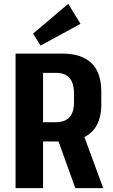

<svg xmlns="http://www.w3.org/2000/svg" viewBox="-20 -979 588 999"><path d="M61 -700H306Q405 -700 456 -650.5Q507 -601 507 -503V-434Q507 -340 456 -291.5Q405 -243 306 -243H198V-343H270Q317 -343 341 -368.5Q365 -394 365 -447V-492Q365 -547 341.5 -573.5Q318 -600 270 -600H173L204 -634V0H61ZM274 -272H417L517 0H372ZM399 -855 191 -742 152 -804 335 -959Z"/></svg>

Font: Pathway Extreme Condensed
Style: Bold
Weight: 700
Width: 3
Version: Version 1.001;gftools[0.9.26]